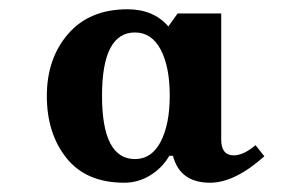

<svg xmlns="http://www.w3.org/2000/svg" viewBox="-20 -735 617 414"><path d="M457 -706V-434Q457 -400 484 -400Q505 -400 531 -422L550 -398Q486 -341 433 -341Q368 -341 353 -399H345Q330 -373 304 -357Q278 -341 248 -341Q166 -341 123.5 -394Q81 -447 81 -528Q81 -609 127 -662Q173 -715 255 -715Q311 -715 343 -678L363 -706ZM271 -665Q200 -665 200 -528.5Q200 -392 271 -392Q307 -392 326.5 -429.5Q346 -467 346 -529Q346 -591 326.5 -628Q307 -665 271 -665Z"/></svg>

Font: Croissant One
Style: Regular
Weight: 400
Designer: Eduardo Rodriguez Tunni
Foundry: Eduardo Rodriguez Tunni
Version: Version 1.001